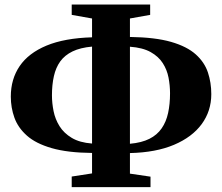

<svg xmlns="http://www.w3.org/2000/svg" viewBox="-20 -784 956 826"><path d="M288.5 21V-24.5L376 -38V-126Q270.5 -127 202.2 -146.8Q134 -166.5 95.8 -200.5Q57.5 -234.5 42 -277.8Q26.5 -321 26.5 -368.5Q26.5 -443.5 64.5 -499.5Q102.5 -555.5 180 -587.8Q257.5 -620 376 -623.5V-704.5L288.5 -720V-764.5H626V-720L539 -704.5V-625Q647.5 -623.5 716 -603.8Q784.5 -584 822.2 -550Q860 -516 874.5 -472.2Q889 -428.5 889 -379Q889 -306.5 847.8 -250.2Q806.5 -194 728.5 -161Q650.5 -128 539 -125.5V-37L627.5 -24V21ZM376 -166.5V-583.5Q325.5 -579 292 -562.8Q258.5 -546.5 239.2 -519.8Q220 -493 211.8 -456.2Q203.5 -419.5 203.5 -374Q203.5 -340.5 210.5 -305.8Q217.5 -271 236.2 -241Q255 -211 288.8 -190.8Q322.5 -170.5 376 -166.5ZM539 -165.5Q589.5 -170 622.8 -186.8Q656 -203.5 675.5 -231.8Q695 -260 703.2 -298Q711.5 -336 711.5 -382.5Q711.5 -416.5 705 -450.2Q698.5 -484 680.2 -512.5Q662 -541 628 -560Q594 -579 539 -583Z"/></svg>

Font: Merriweather 72pt ExtraBold
Style: Regular
Weight: 800
Version: Version 2.100